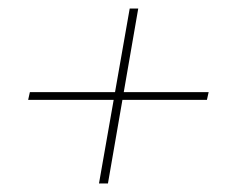

<svg xmlns="http://www.w3.org/2000/svg" viewBox="-20 -515 540 450"><path d="M212 -85 284 -495H304L233 -85ZM46 -281 50 -299H469L465 -281Z"/></svg>

Font: DM Sans 24pt Thin
Style: Italic
Weight: 250
Italic angle: -10°
Designer: Colophon Foundry, Jonny Pinhorn
Foundry: Colophon Foundry
Version: Version 4.004;gftools[0.9.30]